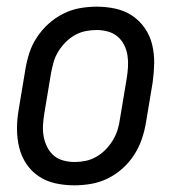

<svg xmlns="http://www.w3.org/2000/svg" viewBox="-20 -548 540 576"><path d="M203 8Q174 8 146.5 2Q119 -4 96.5 -19Q74 -34 59 -56.5Q44 -79 37.5 -106Q31 -133 31 -161.5Q31 -190 36 -219L56 -339Q60 -364 68 -389Q76 -414 91 -436.5Q106 -459 126 -477Q146 -495 170 -507Q194 -519 219.5 -523.5Q245 -528 270 -528Q299 -528 326.5 -522Q354 -516 376.5 -501Q399 -486 414.5 -463.5Q430 -441 436.5 -414Q443 -387 442.5 -358.5Q442 -330 438 -301L418 -181Q414 -156 405.5 -131Q397 -106 382.5 -83.5Q368 -61 348 -43Q328 -25 304 -13Q280 -1 254 3.5Q228 8 203 8ZM204 -62Q221 -62 237.5 -65.5Q254 -69 269.5 -78Q285 -87 297.5 -100Q310 -113 319 -128Q328 -143 333 -159.5Q338 -176 340 -192L360 -312Q363 -330 364 -347.5Q365 -365 362.5 -381.5Q360 -398 352.5 -413Q345 -428 332.5 -438.5Q320 -449 303.5 -453.5Q287 -458 270 -458Q253 -458 236 -454.5Q219 -451 203.5 -442Q188 -433 175.5 -420Q163 -407 154 -392Q145 -377 140.5 -360.5Q136 -344 133 -328L113 -208Q110 -190 109 -172.5Q108 -155 111 -138.5Q114 -122 121.5 -107Q129 -92 141 -81.5Q153 -71 170 -66.5Q187 -62 204 -62Z"/></svg>

Font: Iosevka Web
Style: Italic
Weight: 400
Italic angle: -9°
Monospace: yes
Designer: Belleve Invis
Foundry: Belleve Invis
Version: Version 28.0.3; ttfautohint (v1.8.3)